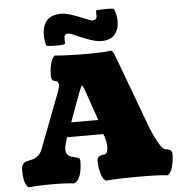

<svg xmlns="http://www.w3.org/2000/svg" viewBox="-63 -1035 1048 1101"><g transform="rotate(-5 461.5 -484.5)"><path d="M633.3 -971.7Q648.4 -932.6 648.4 -901.9Q648.4 -853 623.8 -823.2Q599.1 -793.5 546.9 -793.5Q516.6 -793.5 476.1 -808.3Q435.5 -823.2 402.8 -838.1Q370.1 -853 358.9 -853Q336.4 -853 336.4 -828.6L336.9 -797.4Q335 -790 288.6 -790Q228.5 -790 227.1 -797.4Q219.7 -830.6 219.7 -859.9Q219.7 -882.3 225.3 -901.1Q231 -919.9 243.2 -935.8Q255.4 -951.7 277.1 -960.7Q298.8 -969.7 328.6 -969.7Q355.5 -969.7 394 -956.3Q432.6 -942.9 464.4 -929.2Q496.1 -915.5 506.3 -915.5Q516.6 -915.5 523.4 -921.1Q530.3 -926.8 530.3 -937V-970.7Q530.3 -971.2 538.1 -971.9Q545.9 -972.7 559.8 -973.6Q573.7 -974.6 585.9 -974.6Q615.2 -974.6 633.3 -971.7ZM509.8 -261.2H300.8Q285.2 -209.5 285.2 -192.4Q285.2 -174.3 293.5 -163.6Q301.8 -152.8 313.5 -148.9Q325.2 -145 337.2 -142.6Q349.1 -140.1 357.4 -135.7Q365.7 -131.3 365.7 -122.6Q365.7 -16.1 320.3 6.3Q272 0 189 0Q106 0 57.6 6.3Q28.3 -12.7 28.3 -95.7Q28.3 -118.7 37.4 -129.9Q46.4 -141.1 61.3 -144.5Q76.2 -147.9 92 -151.4Q107.9 -154.8 124.3 -168Q140.6 -181.2 149.9 -206.1L269.5 -519Q281.2 -549.8 281.2 -564Q281.2 -575.2 276.9 -580.3Q272.5 -585.4 266.6 -586.7Q260.7 -587.9 254.6 -589.6Q248.5 -591.3 244.1 -598.6Q239.7 -606 239.7 -620.1Q239.7 -668 250 -698.2Q260.3 -728.5 272.5 -733.9Q355.5 -727.1 456.1 -727.1Q548.3 -727.1 596.2 -733.9Q606.4 -730.5 616.2 -704.6L768.6 -294.9Q790.5 -235.4 816.2 -189.5Q841.8 -143.6 858.4 -143.6Q867.2 -142.1 871.8 -140.9Q876.5 -139.6 883.1 -136.2Q889.6 -132.8 892.6 -126.5Q895.5 -120.1 895.5 -110.8Q895.5 -76.2 885.5 -39.3Q875.5 -2.4 857.4 6.3Q802.7 0 701.7 0Q567.9 0 502 6.3Q483.9 -2.4 473.9 -39.3Q463.9 -76.2 463.9 -110.8Q463.9 -120.1 467 -126.5Q470.2 -132.8 476.3 -136.2Q482.4 -139.6 487.5 -141.1Q492.7 -142.6 501 -143.6Q526.4 -144 526.4 -186.5Q526.4 -223.1 509.8 -261.2ZM488.3 -344.2Q479 -373 438 -489.7Q436 -495.6 432.1 -506.3Q427.7 -519.5 425.5 -525.4Q423.3 -531.2 420.7 -537.8Q418 -544.4 416 -546.9Q414.1 -549.3 412.6 -549.3Q408.2 -549.3 393.1 -508.8L332.5 -344.2Z"/></g></svg>

Font: Coustard Black
Style: Regular
Weight: 900
Foundry: vernon adams
Version: Version 1.001;